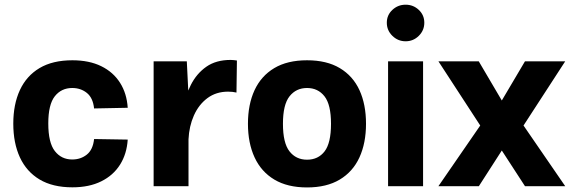

<svg xmlns="http://www.w3.org/2000/svg" viewBox="-20 -800 2454 825"><path d="M291 -541Q206.5 -541 150.1 -507.6Q93.8 -474.1 65.4 -412.8Q37.1 -351.6 37.1 -268.6Q37.1 -185.5 65.4 -124Q93.8 -62.5 150.1 -28.8Q206.5 4.9 291 4.9Q363.3 4.9 415 -20.8Q466.8 -46.4 495.8 -92.5Q524.9 -138.7 528.8 -200.2L384.3 -202.6Q379.4 -156.7 353 -135.7Q326.7 -114.7 290.5 -114.7Q243.7 -114.7 215.6 -150.9Q187.5 -187 187.5 -269.5Q187.5 -351.1 215.6 -386.5Q243.7 -421.9 290.5 -421.9Q326.7 -421.9 353 -400.9Q379.4 -379.9 384.3 -334L528.8 -336.9Q524.9 -398.4 495.8 -444.3Q466.8 -490.2 415 -515.6Q363.3 -541 291 -541Z M640.1 -536.6V0H790V-390.1L782.7 -536.6ZM996.1 -402.3 998 -540Q991.7 -541 984.9 -541.7Q978 -542.5 971.2 -542.5Q908.2 -542.5 866.5 -513.2Q824.7 -483.9 800 -435.1Q775.4 -386.2 764.2 -326.9Q752.9 -267.6 751 -207.5L790 -201.2Q792.5 -257.3 813.2 -304Q834 -350.6 871.3 -378.4Q908.7 -406.2 960 -406.2Q979.5 -406.2 996.1 -402.3Z M1299.3 -421.9Q1346.2 -421.9 1374.3 -386.2Q1402.3 -350.6 1402.3 -268.1Q1402.3 -185.5 1374.8 -149.7Q1347.2 -113.8 1299.3 -113.8Q1252 -113.8 1223.9 -149.7Q1195.8 -185.5 1195.8 -268.1Q1195.8 -350.6 1224.1 -386.2Q1252.4 -421.9 1299.3 -421.9ZM1299.3 -541Q1214.8 -541 1158.4 -507.3Q1102.1 -473.6 1073.7 -412.4Q1045.4 -351.1 1045.4 -268.1Q1045.4 -185.1 1074 -123.5Q1102.5 -62 1158.9 -28.3Q1215.3 5.4 1299.3 5.4Q1383.3 5.4 1439.7 -28.3Q1496.1 -62 1524.4 -123.5Q1552.7 -185.1 1552.7 -268.1Q1552.7 -351.1 1524.7 -412.4Q1496.6 -473.6 1440.2 -507.3Q1383.8 -541 1299.3 -541Z M1642.1 -702.4Q1642.1 -669.4 1666 -646Q1689.9 -622.6 1722.9 -622.6Q1755.9 -622.6 1779.5 -646Q1803.2 -669.4 1803.2 -702.4Q1803.2 -735.3 1779.5 -757.5Q1755.9 -779.8 1722.9 -779.8Q1689.9 -779.8 1666 -757.5Q1642.1 -735.3 1642.1 -702.4ZM1647.5 -536.6V0H1797.9V-536.6Z M2235.8 -536.6 2136.2 -368.2 2037.1 -536.6H1863.8L2043.5 -260.7L1863.8 0H2037.6L2136.2 -153.3L2235.8 0H2408.7L2229.5 -260.7L2408.7 -536.6Z"/></svg>

Font: Estedad-FD-VF Thin
Style: Regular
Weight: 100
Designer: Amin Abedi
Version: Version 5.0